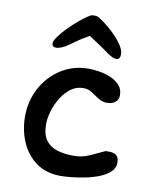

<svg xmlns="http://www.w3.org/2000/svg" viewBox="-87 -868 753 921"><g transform="rotate(10 289.5 -408.0)"><path d="M272 -15Q200 -15 151.5 -50.5Q103 -86 78.5 -143.5Q54 -201 54 -267Q54 -342 87.5 -405Q121 -468 180.5 -506.5Q240 -545 316 -545Q339 -545 367.5 -540.5Q396 -536 423 -524.5Q450 -513 467.5 -494Q485 -475 485 -445Q485 -423 469 -411Q453 -399 430 -399Q406 -399 387 -411.5Q368 -424 349 -436.5Q330 -449 306 -449Q273 -449 246 -429Q219 -409 200 -378Q181 -347 170.5 -312.5Q160 -278 160 -248Q160 -197 180.5 -169.5Q201 -142 236.5 -131.5Q272 -121 316 -121Q357 -121 392.5 -137Q428 -153 464 -170H484Q529 -170 529 -125Q529 -98 508.5 -79Q488 -60 456 -47.5Q424 -35 388 -28Q352 -21 321 -18Q290 -15 272 -15ZM437 -614Q426 -614 413 -621Q400 -628 393 -633Q369 -651 342.5 -668.5Q316 -686 293 -701Q254 -679 231 -662Q208 -645 186 -631Q179 -627 166.5 -622Q154 -617 143 -617Q123 -617 123 -636Q124 -648 139 -669Q154 -690 177.5 -714Q201 -738 226.5 -759.5Q252 -781 273 -794Q282 -801 297 -801Q313 -801 323 -794Q354 -774 384.5 -746.5Q415 -719 435.5 -690.5Q456 -662 456 -639Q456 -614 437 -614Z"/></g></svg>

Font: Fuzzy Bubbles
Style: Bold
Weight: 700
Designer: Robert E. Leuschke
Foundry: Robert E. Leuschke
Version: Version 1.010; ttfautohint (v1.8.3)